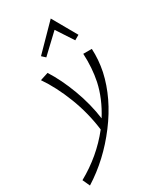

<svg xmlns="http://www.w3.org/2000/svg" viewBox="-293 -776 967 1148"><g transform="rotate(-30 190.0 -202.0)"><path d="M252 -623 127 -505 103 -527 266 -693 361 -526 328 -507ZM388 -413Q392 -337 376 -259Q341 -100 229 48.5Q117 197 -30 289L-53 239Q93 158 193 31Q178 -90 133.5 -204.5Q89 -319 31 -403L87 -421Q138 -341 177.5 -235Q217 -129 231 -24Q294 -124 316 -226Q334 -313 329 -413Z"/></g></svg>

Font: EauTestText Semilight
Style: Italic
Weight: 300
Italic angle: -12°
Designer: Christian Thalmann (Catharsis Fonts)
Version: Version 0.001;PS 000.001;hotconv 1.0.88;makeotf.lib2.5.64775